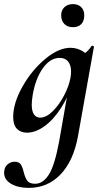

<svg xmlns="http://www.w3.org/2000/svg" viewBox="-48 -631 493 932"><path d="M-28 208Q-28 182 -12.5 168Q3 154 23 154Q44 154 52.5 166.5Q61 179 67 204Q74 232 84.5 246.5Q95 261 123 261Q160 261 188.5 217.5Q217 174 239 56L289 -229L310 -246Q287 -167 249 -108Q211 -49 167.5 -18Q124 13 83 13Q52 13 34 -6Q16 -25 16 -63Q16 -130 60.5 -209.5Q105 -289 170.5 -344Q236 -399 294 -399Q328 -399 357 -380Q386 -361 389 -324L329 -357Q346 -359 364.5 -373Q383 -387 396 -407Q398 -409 400 -409Q403 -409 406 -407Q409 -405 408 -404L330 33Q308 151 245.5 216Q183 281 92 281Q39 281 5.5 261Q-28 241 -28 208ZM294 -253Q297 -270 297 -283Q297 -315 282.5 -332.5Q268 -350 242 -350Q196 -350 160.5 -300.5Q125 -251 111 -172Q106 -140 106 -124Q106 -91 117 -75.5Q128 -60 147 -60Q177 -60 208.5 -91.5Q240 -123 263.5 -168.5Q287 -214 294 -253ZM249 -557Q249 -581 264.5 -596Q280 -611 306 -611Q332 -611 346.5 -596Q361 -581 361 -557Q361 -529 346.5 -514Q332 -499 306 -499Q280 -499 264.5 -514.5Q249 -530 249 -557Z"/></svg>

Font: Cormorant Infant
Style: Bold Italic
Weight: 700
Italic angle: -10°
Designer: Christian Thalmann (Catharsis Fonts)
Foundry: Catharsis Fonts
Version: Version 4.000